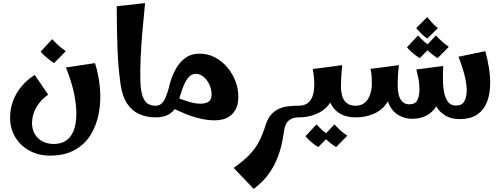

<svg xmlns="http://www.w3.org/2000/svg" viewBox="-20 -755 3221 1235"><path d="M301 246Q230 246 172 215.5Q114 185 79.5 129.5Q45 74 45 1Q45 -54 63.5 -104.5Q82 -155 117.5 -198Q153 -241 203 -273L290 -146Q242 -114 214 -65Q186 -16 186 36Q186 78 204.5 108.5Q223 139 254.5 155Q286 171 324 171Q381 171 414.5 142Q448 113 461 63Q474 13 470.5 -50Q467 -113 449.5 -183Q432 -253 404 -321L591 -349Q616 -270 623 -187Q630 -104 615.5 -26.5Q601 51 563 112.5Q525 174 460 210Q395 246 301 246ZM328 -349Q304 -365 281 -384Q258 -403 241 -423L316 -503Q336 -481 356.5 -462.5Q377 -444 403 -426Z M981 0Q922 0 875 -21.5Q828 -43 797.5 -89Q767 -135 756 -210Q740 -318 735.5 -446.5Q731 -575 731 -715L913 -735Q904 -642 896 -552Q888 -462 884.5 -380.5Q881 -299 883 -228Q885 -155 906.5 -115Q928 -75 981 -75L1001 -38Z M1364 19Q1313 19 1262.5 6.5Q1212 -6 1167 -25Q1122 -44 1083 -63L1118 -128Q1151 -114 1193 -101Q1235 -88 1269 -88Q1301 -88 1321 -100.5Q1341 -113 1341 -146Q1341 -180 1327 -210.5Q1313 -241 1290 -260.5Q1267 -280 1241 -280Q1214 -280 1196 -261Q1178 -242 1165 -212.5Q1152 -183 1142.5 -151Q1133 -119 1124 -94Q1109 -48 1073.5 -24Q1038 0 981 0V-75Q1004 -75 1019 -89Q1034 -103 1044 -125.5Q1054 -148 1061.5 -174.5Q1069 -201 1075 -225Q1089 -274 1113.5 -316Q1138 -358 1174.5 -384Q1211 -410 1263 -410Q1316 -410 1361.5 -386.5Q1407 -363 1441 -323Q1475 -283 1494 -234Q1513 -185 1513 -133Q1513 -88 1499.5 -59Q1486 -30 1464 -12.5Q1442 5 1416 12Q1390 19 1364 19Z M1612 460 1483 325Q1547 280 1585 240Q1623 200 1646.5 154.5Q1670 109 1689 48Q1703 5 1726 -20Q1749 -45 1778.5 -57Q1808 -69 1839.5 -72Q1871 -75 1901 -75L1921 -38L1901 0Q1876 0 1856 8.5Q1836 17 1824 36Q1812 55 1807 87Q1802 128 1791 176Q1780 224 1759 274Q1738 324 1702.5 371.5Q1667 419 1612 460Z M1901 0V-75Q1968 -75 1990 -135Q2012 -195 1992 -311L2181 -336Q2177 -295 2175 -262.5Q2173 -230 2173 -202L2125 -172Q2125 -121 2095 -82Q2065 -43 2014 -21.5Q1963 0 1901 0ZM2266 0Q2213 0 2172.5 -21Q2132 -42 2108.5 -86.5Q2085 -131 2085 -202H2173Q2173 -138 2196.5 -106.5Q2220 -75 2266 -75L2286 -38ZM2027 191Q2004 177 1982.5 159Q1961 141 1945 121L2016 45Q2035 66 2054.5 83.5Q2074 101 2099 118ZM2142 191Q2119 177 2097.5 159Q2076 141 2060 121L2131 45Q2150 66 2169.5 83.5Q2189 101 2214 118Z M2936 11Q2883 11 2846 -11Q2809 -33 2789 -66Q2769 -99 2765 -132L2829 -245Q2829 -198 2837 -159.5Q2845 -121 2863 -98.5Q2881 -76 2913 -76Q2952 -76 2967 -104Q2982 -132 2982 -173Q2982 -207 2974 -245.5Q2966 -284 2953.5 -322Q2941 -360 2929 -390L3102 -426Q3116 -374 3124.5 -321.5Q3133 -269 3133 -220Q3133 -155 3114 -103Q3095 -51 3052 -20Q3009 11 2936 11ZM2266 0V-75Q2299 -75 2319.5 -89.5Q2340 -104 2351.5 -126Q2363 -148 2367.5 -172Q2372 -196 2372 -215Q2372 -241 2370.5 -263Q2369 -285 2363 -312L2546 -336Q2543 -315 2541.5 -296Q2540 -277 2539 -255.5Q2538 -234 2538 -202L2490 -172Q2490 -121 2461 -82Q2432 -43 2381 -21.5Q2330 0 2266 0ZM2633 9Q2586 9 2547.5 -12Q2509 -33 2486.5 -75Q2464 -117 2464 -181L2538 -202Q2538 -171 2545 -144Q2552 -117 2568.5 -100.5Q2585 -84 2613 -84Q2651 -84 2664.5 -111Q2678 -138 2678 -179Q2678 -212 2673 -240Q2668 -268 2658 -308L2831 -331Q2830 -315 2829.5 -297.5Q2829 -280 2829 -245Q2829 -162 2804.5 -105Q2780 -48 2736 -19.5Q2692 9 2633 9ZM2728 -507Q2708 -521 2691 -538Q2674 -555 2657 -574L2728 -645Q2745 -625 2760 -608Q2775 -591 2797 -574ZM2680 -381Q2657 -395 2635.5 -413Q2614 -431 2598 -451L2669 -527Q2688 -506 2707.5 -488.5Q2727 -471 2752 -454ZM2795 -381Q2772 -395 2750.5 -413Q2729 -431 2713 -451L2784 -527Q2803 -506 2822.5 -488.5Q2842 -471 2867 -454Z"/></svg>

Font: Marhey Light Medium
Style: Regular
Weight: 500
Version: Version 1.000